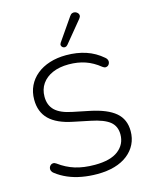

<svg xmlns="http://www.w3.org/2000/svg" viewBox="-137 -1031 882 1126"><g transform="rotate(-15 303.5 -468.0)"><path d="M312 8Q264 8 219 0Q174 -8 135.5 -24.5Q97 -41 66 -65Q56 -72 52.5 -81.5Q49 -91 51.5 -99.5Q54 -108 60.5 -114Q67 -120 76 -120.5Q85 -121 95 -114Q141 -80 192.5 -64Q244 -48 312 -48Q407 -48 454.5 -85Q502 -122 502 -182Q502 -232 467.5 -260Q433 -288 354 -304L253 -325Q158 -344 112 -389Q66 -434 66 -509Q66 -555 84 -592.5Q102 -630 135 -657Q168 -684 213.5 -698.5Q259 -713 314 -713Q379 -713 433.5 -695Q488 -677 533 -638Q542 -631 545 -621.5Q548 -612 545 -603.5Q542 -595 536 -590Q530 -585 521 -584.5Q512 -584 502 -592Q460 -626 414.5 -641.5Q369 -657 314 -657Q258 -657 216.5 -639Q175 -621 152 -588Q129 -555 129 -510Q129 -458 161 -427Q193 -396 264 -382L366 -361Q467 -340 516 -298.5Q565 -257 565 -185Q565 -142 547.5 -106.5Q530 -71 497 -45Q464 -19 417.5 -5.5Q371 8 312 8ZM337 -769Q330 -761 322 -760Q314 -759 307.5 -763.5Q301 -768 299 -775.5Q297 -783 303 -792L397 -928Q404 -939 413.5 -942Q423 -945 431.5 -942Q440 -939 446 -932.5Q452 -926 452 -917.5Q452 -909 444 -899Z"/></g></svg>

Font: Nunito ExtraLight Light
Style: Regular
Weight: 300
Version: Version 3.602